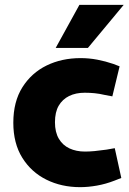

<svg xmlns="http://www.w3.org/2000/svg" viewBox="-20 -765 533 793"><path d="M311 8Q234 8 171.5 -23Q109 -54 72 -113.5Q35 -173 35 -258Q35 -345 72.5 -404.5Q110 -464 172.5 -494.5Q235 -525 313 -525Q348 -525 382 -518.5Q416 -512 448 -501L474 -491L444 -367L412 -373Q391 -378 371 -380Q351 -382 330 -382Q293 -382 265.5 -368.5Q238 -355 222.5 -328.5Q207 -302 207 -260Q207 -219 223 -192Q239 -165 267 -152Q295 -139 331 -139Q349 -139 370.5 -141Q392 -143 420 -147L454 -153L481 -30L453 -19Q417 -5 380.5 1.5Q344 8 311 8ZM210 -567 308 -745H491L343 -567Z"/></svg>

Font: REM
Style: Bold
Weight: 700
Designer: Octavio Pardo
Foundry: Ashler Design
Version: Version 1.005;gftools[0.9.28]